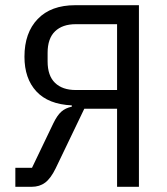

<svg xmlns="http://www.w3.org/2000/svg" viewBox="-20 -718 640 738"><path d="M39 -73H103L185 -244Q200 -275 216 -289Q232 -303 256 -308V-313Q166 -317 120 -366.5Q74 -416 74 -500Q74 -592 125 -645Q176 -698 269 -698H514V0H430V-300H304L194 -71Q175 -32 153.5 -16Q132 0 102 0H39ZM430 -625H271Q220 -625 191.5 -597.5Q163 -570 163 -515V-482Q163 -427 191.5 -399.5Q220 -372 271 -372H430Z"/></svg>

Font: iA Writer Duo V
Style: Regular
Weight: 400
Designer: Mike Abbink, Paul van der Laan, Pieter van Rosmalen, Oliver Reichenstein
Foundry: Information Architects Inc.
Version: Version 2.000